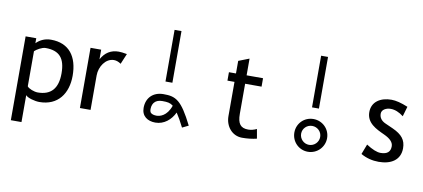

<svg xmlns="http://www.w3.org/2000/svg" viewBox="-74 -932 3018 1369"><g transform="rotate(10 1435.0 -247.5)"><path d="M232 8C367 8 434 -89 434 -217C434 -355 370 -444 238 -444C197 -444 161 -429 132 -400V-436H55V171H132V-24C145 -6 200 8 232 8ZM210 -379C310 -379 353 -330 353 -220C353 -111 305 -57 209 -57C182 -57 142 -73 132 -88V-342C146 -356 184 -379 210 -379Z M705 -379C722 -379 739 -373 756 -361L788 -437C762 -442 742 -444 728 -444C672 -444 630 -418 602 -366V-436H525V0H602V-250C602 -313 645 -379 705 -379Z M1143 -292V-666H1093V-292ZM1266 11 1311 -11C1268 -97 1237 -143 1206 -169C1171 -198 1137 -201 1095 -201C1021 -201 972 -154 972 -80C972 -20 1016 9 1072 9C1135 9 1184 -33 1210 -88C1226 -64 1245 -31 1266 11ZM1095 -151H1097C1133 -151 1153 -148 1174 -131C1146 -51 1094 -41 1072 -41C1055 -41 1040 -45 1032 -52C1029 -54 1022 -61 1022 -80C1022 -106 1032 -123 1039 -130C1051 -144 1071 -151 1095 -151Z M1700 8C1738 8 1774 4 1806 -4L1794 -72C1773 -62 1753 -57 1733 -57C1678 -57 1655 -85 1655 -158V-375H1774V-436H1655V-557L1578 -527V-436H1527V-375H1578V-127C1578 -53 1628 8 1700 8Z M2204 -292V-666H2154V-292ZM2179 25C2245 25 2298 -28 2298 -94C2298 -160 2245 -212 2179 -212C2113 -212 2061 -160 2061 -94C2061 -28 2113 25 2179 25ZM2179 -162C2217 -162 2248 -132 2248 -94C2248 -56 2217 -25 2179 -25C2141 -25 2110 -56 2110 -94C2110 -132 2141 -162 2179 -162Z M2844 -117C2844 -177 2815 -213 2747 -244L2691 -269C2659 -283 2644 -305 2644 -333C2644 -363 2677 -379 2709 -379C2740 -379 2771 -366 2802 -342L2823 -414C2775 -434 2735 -444 2703 -444C2625 -444 2562 -406 2562 -330C2562 -251 2632 -219 2693 -191C2739 -170 2762 -146 2762 -117C2762 -77 2739 -57 2691 -57C2665 -57 2630 -71 2587 -99L2559 -26C2599 -3 2643 8 2689 8C2778 8 2844 -32 2844 -117Z"/></g></svg>

Font: linja pona
Style: Regular
Weight: 400
Foundry: jan Same & David A Roberts
Version: Version 4.9